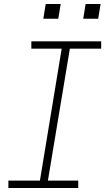

<svg xmlns="http://www.w3.org/2000/svg" viewBox="-20 -942 540 962"><path d="M22 0V-37H180L289 -698H137V-735H487V-698H330L220 -37H372V0ZM397 -848 409 -922H484L472 -848ZM197 -848 209 -922H284L272 -848Z"/></svg>

Font: Iosevka SS04 XLt Obl
Style: Regular
Weight: 200
Italic angle: -9°
Monospace: yes
Designer: Belleve Invis
Foundry: Belleve Invis
Version: Version 19.0.0; ttfautohint (v1.8.4)